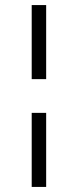

<svg xmlns="http://www.w3.org/2000/svg" viewBox="-20 -699 307 757"><path d="M162 -387H105V-679H162ZM162 38H105V-254H162Z"/></svg>

Font: STIX Two Text
Style: Regular
Weight: 400
Designer: Ross Mills, John Hudson & Paul Hanslow, Tiro Typeworks Ltd; with prior portions MicroPress Inc., and Coen Hoffman.
Foundry: Tiro Typeworks Ltd
Version: Version 2.13 b171